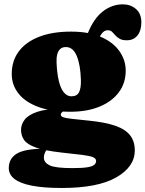

<svg xmlns="http://www.w3.org/2000/svg" viewBox="-20 -644 688 908"><path d="M400 -73.5Q346.5 -79 317.8 -82.2Q289 -85.5 278.2 -89.8Q267.5 -94 267.5 -102.5Q267.5 -107.5 271.5 -111.2Q275.5 -115 283.5 -120L277.5 -130Q201.5 -130 158.2 -115.8Q115 -101.5 97.2 -78.8Q79.5 -56 79.5 -30Q79.5 -3 94 18Q108.5 39 150 53.8Q191.5 68.5 271.5 77.5Q333 84 368.8 88.5Q404.5 93 419.5 99.2Q434.5 105.5 434.5 117.5Q434.5 127.5 426 135.2Q417.5 143 393.2 147Q369 151 321.5 151Q241.5 151 214.5 137.8Q187.5 124.5 187.5 101.5Q187.5 91.5 191.2 81.5Q195 71.5 198.5 68L195.5 59Q99.5 59 60.5 82Q21.5 105 21.5 151Q21.5 181 48 202Q74.5 223 130 234Q185.5 245 272.5 245Q442.5 245 530 194.8Q617.5 144.5 617.5 67.5Q617.5 24 595 -4.5Q572.5 -33 524.5 -49.5Q476.5 -66 400 -73.5ZM378 -444.5 436 -437.5Q449 -469 461 -485Q473 -501 489.5 -501Q502 -501 509.8 -493.8Q517.5 -486.5 525.2 -477.2Q533 -468 545.5 -460.8Q558 -453.5 579.5 -453.5Q612.5 -453.5 630.5 -476.8Q648.5 -500 648.5 -538Q648.5 -579.5 623 -601.5Q597.5 -623.5 561 -623.5Q510 -623.5 467 -590.5Q424 -557.5 396 -488.5ZM574.5 -310Q574.5 -359.5 545.2 -401.5Q516 -443.5 458.5 -469Q401 -494.5 316 -494.5Q227.5 -494.5 164.8 -470Q102 -445.5 68.8 -400.8Q35.5 -356 35.5 -294.5Q35.5 -242.5 67.2 -202Q99 -161.5 160.8 -138.5Q222.5 -115.5 312.5 -115.5Q391.5 -115.5 450.2 -139.5Q509 -163.5 541.8 -207.2Q574.5 -251 574.5 -310ZM291.5 -421.5Q326 -421.5 343.2 -378.8Q360.5 -336 362.5 -268Q364 -228 354 -208.2Q344 -188.5 317.5 -188.5Q297 -188.5 281.8 -207.2Q266.5 -226 258 -261.8Q249.5 -297.5 247.5 -348.5Q246.5 -370 250.5 -386.2Q254.5 -402.5 264.5 -412Q274.5 -421.5 291.5 -421.5Z"/></svg>

Font: Fraunces SuperSoft 9pt
Style: Regular
Weight: 900
Version: Version 1.000;[b76b70a41]